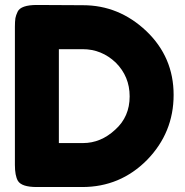

<svg xmlns="http://www.w3.org/2000/svg" viewBox="-20 -754 744 773"><path d="M129 -734Q64 -734 51 -707Q44 -692 42 -681Q40 -667 40 -646V-90Q40 -47 52 -26Q67 -1 128 -1H311Q464 -1 572 -110Q679 -220 679 -372Q679 -524 569 -629Q459 -733 314 -733ZM314 -178H217V-556H313Q389 -556 446 -502Q502 -446 502 -366Q502 -284 444 -232Q386 -178 314 -178Z"/></svg>

Font: FredokaOneMacrons
Style: Regular
Weight: 500
Designer: ""
Foundry: ""
Version: ""